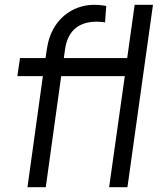

<svg xmlns="http://www.w3.org/2000/svg" viewBox="-20 -777 664 797"><path d="M94 0H170L234 -461H498L433 0H509L615 -757H539L508 -536H245L250 -572C262 -658 316 -687 382 -687C387 -687 407 -686 416 -684L421 -752C408 -755 388 -757 370 -757C283 -757 193 -698 175 -576L169 -536H63L52 -461H158Z"/></svg>

Font: Mluvka
Style: Italic
Weight: 400
Italic angle: -8°
Designer: Modified by Jiří Krblich, Original typeface by Gumpita Rahayu
Foundry: Gumpita Rahayu & Jiří Krblich
Version: Version 2.000;Glyphs 3.1.1 (3134)